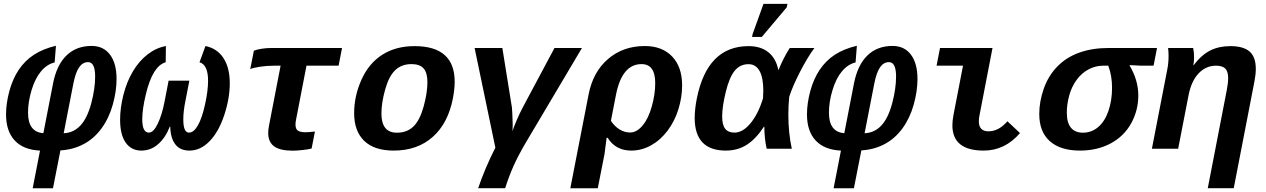

<svg xmlns="http://www.w3.org/2000/svg" viewBox="-20 -780 6641 1007"><path d="M257.8 207.5H151.4L189.9 9.8Q103 5.9 57.4 -43Q11.7 -91.8 11.7 -180.2Q11.7 -237.3 28.8 -301.3Q45.9 -365.2 78.1 -413.6Q110.4 -461.9 158 -492.9Q205.6 -523.9 273.4 -540L266.6 -452.6Q226.1 -442.9 195.1 -405.8Q164.1 -368.7 145.5 -307.1Q127 -245.6 127 -189Q127 -87.4 207.5 -81.5L258.3 -342.8Q277.3 -439.5 328.9 -489.3Q380.4 -539.1 460.4 -539.1Q522.5 -539.1 556.9 -493.4Q591.3 -447.8 591.3 -365.7Q591.3 -301.8 571.5 -231.2Q551.8 -160.6 512.7 -106.9Q473.6 -53.2 418.7 -24.2Q363.8 4.9 296.9 8.8ZM479 -378.4Q479 -454.1 441.9 -454.1Q414.1 -454.1 395.3 -427.5Q376.5 -400.9 364.7 -341.3L314 -81.1Q366.7 -83.5 402.3 -122.3Q438 -161.1 458.5 -237.8Q479 -314.5 479 -378.4Z M973.6 9.8Q924.3 9.8 899.2 -23.4Q874 -56.6 873 -115.7H870.6Q847.2 -56.6 808.8 -23.4Q770.5 9.8 721.2 9.8Q668.9 9.8 639.4 -31.7Q609.9 -73.2 609.9 -151.9Q609.9 -213.9 627.4 -283Q645 -352.1 677.2 -406Q709.5 -460 753.7 -494.4Q797.9 -528.8 850.1 -538.6L849.1 -453.6Q814.9 -443.8 788.8 -402.1Q762.7 -360.4 744.4 -283.2Q726.1 -206.1 726.1 -154.8Q726.1 -84.5 760.7 -84.5Q785.2 -84.5 807.6 -131.6Q830.1 -178.7 843.3 -248.5L864.3 -356.9H973.1L952.1 -248.5Q941.4 -195.8 941.4 -153.3Q941.4 -84.5 971.2 -84.5Q996.1 -84.5 1017.8 -122.3Q1039.6 -160.2 1055.4 -232.2Q1071.3 -304.2 1071.3 -356.4Q1071.3 -439.9 1026.4 -453.6L1057.6 -538.6Q1119.1 -525.9 1152.1 -475.3Q1185.1 -424.8 1185.1 -343.3Q1185.1 -263.7 1156 -176Q1127 -88.4 1079.1 -39.3Q1031.2 9.8 973.6 9.8Z M1418.9 -435.5Q1379.4 -435.5 1342.8 -429.9Q1306.2 -424.3 1292.5 -417.5L1311.5 -514.2Q1325.7 -520 1351.3 -524.2Q1377 -528.3 1403.3 -528.3H1773.9L1755.9 -435.5H1587.4L1532.7 -152.3Q1529.8 -137.7 1529.8 -127Q1529.8 -103 1542.7 -94.7Q1555.7 -86.4 1580.6 -86.4Q1600.6 -86.4 1631.8 -90.3L1614.3 -1Q1598.6 3.4 1567.4 6.8Q1536.1 10.3 1516.1 10.3Q1448.7 10.3 1417.7 -12.5Q1386.7 -35.2 1386.7 -83Q1386.7 -100.6 1391.1 -122.6L1451.7 -435.5Z M2044.9 9.8Q1943.4 9.8 1890.4 -41Q1837.4 -91.8 1837.4 -187Q1837.4 -276.9 1876.2 -362.8Q1915 -448.7 1985.8 -493.4Q2056.6 -538.1 2154.3 -538.1Q2364.7 -538.1 2364.7 -351.1Q2364.7 -314 2355.5 -264.6Q2330.1 -133.3 2249.5 -61.8Q2168.9 9.8 2044.9 9.8ZM2221.7 -349.1Q2221.7 -398.4 2201.7 -421.1Q2181.6 -443.8 2138.2 -443.8Q2085.9 -443.8 2052.7 -411.9Q2019.5 -379.9 2000 -310.1Q1980.5 -240.2 1980.5 -184.6Q1980.5 -84 2061.5 -84Q2114.7 -84 2148.4 -116.7Q2182.1 -149.4 2201.9 -221.4Q2221.7 -293.5 2221.7 -349.1Z M2668.9 -128.4Q2668.9 -103 2667.5 -91.8Q2673.8 -111.3 2689.2 -147.7Q2704.6 -184.1 2722.7 -218.3L2888.2 -528.3H3032.2L2734.4 -26.4Q2695.8 40 2672.6 92.3Q2649.4 144.5 2629.4 207H2487.8Q2522.9 103 2578.1 -5.4L2469.2 -528.3H2614.7L2665 -215.8Q2665.5 -212.9 2667.2 -179.7Q2668.9 -146.5 2668.9 -128.4Z M3291 9.8Q3209 9.8 3167 -57.1H3161.6L3150.4 28.8L3115.2 207.5H2971.2L3066.9 -283.7Q3089.8 -402.8 3169.2 -470.7Q3248.5 -538.6 3361.8 -538.6Q3452.6 -538.6 3505.1 -483.9Q3557.6 -429.2 3557.6 -331.5Q3557.6 -270.5 3538.3 -207.8Q3519 -145 3481.7 -95.2Q3444.3 -45.4 3394.8 -17.8Q3345.2 9.8 3291 9.8ZM3416.5 -344.2Q3416.5 -443.8 3344.7 -443.8Q3241.2 -443.8 3210 -279.3L3184.1 -146.5Q3202.6 -117.7 3229.2 -101.3Q3255.9 -85 3285.2 -85Q3319.3 -85 3350.1 -121.6Q3380.9 -158.2 3398.7 -222.2Q3416.5 -286.1 3416.5 -344.2Z M3986.8 -115.7Q3942.9 -49.3 3895.3 -19.8Q3847.7 9.8 3787.1 9.8Q3623.5 9.8 3623.5 -161.6Q3623.5 -206.1 3634.3 -261.7Q3689 -538.1 3906.2 -538.1Q3969.7 -538.1 4009.8 -506.1Q4049.8 -474.1 4062 -413.6H4063.5Q4088.4 -475.6 4122.1 -528.3H4251.5Q4216.8 -481.9 4177 -405.3Q4137.2 -328.6 4119.1 -271.5Q4114.7 -224.1 4114.7 -178.2Q4114.7 -83 4132.8 0H4001Q3988.8 -55.7 3988.8 -115.7ZM3767.6 -169.4Q3767.6 -125 3783.4 -104.7Q3799.3 -84.5 3832.5 -84.5Q3875.5 -84.5 3916.3 -133.5Q3957 -182.6 3981.9 -264.6L3983.4 -304.2Q3983.4 -372.6 3963.6 -408Q3943.8 -443.4 3905.8 -443.4Q3861.8 -443.4 3833.5 -409.2Q3805.2 -375 3786.4 -297.6Q3767.6 -220.2 3767.6 -169.4ZM3924.3 -586.4 3927.7 -602.5 3984.4 -759.8H4109.9L4106.4 -741.7L3975.6 -586.4Z M4458.5 207.5H4352.1L4390.6 9.8Q4303.7 5.9 4258.1 -43Q4212.4 -91.8 4212.4 -180.2Q4212.4 -237.3 4229.5 -301.3Q4246.6 -365.2 4278.8 -413.6Q4311 -461.9 4358.6 -492.9Q4406.2 -523.9 4474.1 -540L4467.3 -452.6Q4426.8 -442.9 4395.8 -405.8Q4364.7 -368.7 4346.2 -307.1Q4327.6 -245.6 4327.6 -189Q4327.6 -87.4 4408.2 -81.5L4459 -342.8Q4478 -439.5 4529.5 -489.3Q4581.1 -539.1 4661.1 -539.1Q4723.1 -539.1 4757.6 -493.4Q4792 -447.8 4792 -365.7Q4792 -301.8 4772.2 -231.2Q4752.4 -160.6 4713.4 -106.9Q4674.3 -53.2 4619.4 -24.2Q4564.5 4.9 4497.6 8.8ZM4679.7 -378.4Q4679.7 -454.1 4642.6 -454.1Q4614.7 -454.1 4595.9 -427.5Q4577.1 -400.9 4565.4 -341.3L4514.6 -81.1Q4567.4 -83.5 4603 -122.3Q4638.7 -161.1 4659.2 -237.8Q4679.7 -314.5 4679.7 -378.4Z M5139.2 9.8Q4975.1 9.8 4975.1 -123Q4975.1 -147.5 4981.4 -180.2L5030.8 -435.5H4892.1L4910.2 -528.3H5185.5L5117.2 -174.8Q5113.8 -159.2 5113.8 -144Q5113.8 -91.3 5164.6 -91.3Q5218.3 -91.3 5263.7 -144L5329.6 -82Q5250.5 9.8 5139.2 9.8Z M5644.5 9.8Q5541.5 9.8 5486.1 -39.6Q5430.7 -88.9 5430.7 -182.1Q5430.7 -248 5454.6 -315.7Q5478.5 -383.3 5525.9 -431.6Q5573.2 -480 5641.1 -504.2Q5709 -528.3 5793.5 -528.3H6048.3L6030.3 -435.5H5964.4L5904.8 -438.5L5904.3 -436.5Q5950.2 -359.4 5950.2 -279.3Q5950.2 -200.7 5912.4 -132.6Q5874.5 -64.5 5804.2 -27.3Q5733.9 9.8 5644.5 9.8ZM5812.5 -319.3Q5812.5 -383.3 5792.5 -435.5H5766.1Q5726.1 -435.5 5689.5 -416.3Q5652.8 -397 5626.5 -360.8Q5600.1 -324.7 5587.6 -278.3Q5575.2 -231.9 5575.2 -189Q5575.2 -136.2 5596.9 -110.1Q5618.7 -84 5659.2 -84Q5705.1 -84 5740 -113.8Q5774.9 -143.6 5793.7 -198.7Q5812.5 -253.9 5812.5 -319.3Z M6314.5 207 6414.1 -307.1Q6421.4 -345.2 6421.4 -370.1Q6421.4 -406.2 6405.8 -420.9Q6390.1 -435.5 6357.9 -435.5Q6305.2 -435.5 6267.1 -395.8Q6229 -356 6214.4 -283.7L6159.2 0H6021.5L6102.1 -415.5Q6108.9 -448.7 6108.9 -487.3Q6108.9 -507.8 6106.4 -528.3H6237.8Q6242.7 -506.8 6242.7 -481Q6242.7 -457.5 6238.8 -438H6240.2Q6282.2 -492.7 6327.9 -515.4Q6373.5 -538.1 6433.1 -538.1Q6501 -538.1 6533.7 -509.8Q6566.4 -481.4 6566.4 -418.9Q6566.4 -389.6 6559.1 -352.1L6450.7 207Z"/></svg>

Font: Cousine
Style: Bold Italic
Weight: 700
Italic angle: -12°
Monospace: yes
Designer: Steve Matteson
Foundry: Ascender Corporation
Version: Version 1.20